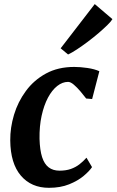

<svg xmlns="http://www.w3.org/2000/svg" viewBox="-20 -888 558 918"><path d="M214 10Q129.5 10 79.8 -48.2Q30 -106.5 29 -217Q28.5 -277.5 47 -339.2Q65.5 -401 103.8 -453Q142 -505 199.8 -536.5Q257.5 -568 335 -568Q364 -568 398 -563Q432 -558 455 -547.5L420.5 -414.5L392 -417Q380.5 -432 364.8 -450.8Q349 -469.5 333.2 -483Q317.5 -496.5 305.5 -496.5Q278.5 -496.5 253.5 -476.8Q228.5 -457 209.2 -420.8Q190 -384.5 179 -334.5Q168 -284.5 169 -224Q170.5 -170.5 181.2 -137Q192 -103.5 212.8 -87.8Q233.5 -72 264.5 -72Q295.5 -72 318.8 -80.2Q342 -88.5 360 -102.5Q378 -116.5 393.5 -134L420 -89Q407.5 -70 379.8 -46.8Q352 -23.5 310.5 -6.8Q269 10 214 10ZM270 -657 433 -868.5 517.5 -796.5Q512 -786.5 494.2 -769Q476.5 -751.5 451.8 -730.2Q427 -709 399.8 -688.5Q372.5 -668 347.8 -651.8Q323 -635.5 305.5 -627.5Z"/></svg>

Font: Merriweather Light 18pt
Style: Bold Italic
Weight: 700
Italic angle: -7.8°
Version: Version 2.101